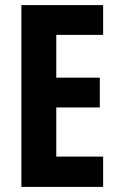

<svg xmlns="http://www.w3.org/2000/svg" viewBox="-20 -734 467 754"><path d="M385 0H64V-714H385V-597H201V-429H372V-312H201V-119H385Z"/></svg>

Font: Noto Sans Armenian ExtraCondensed
Style: Bold
Weight: 700
Width: 2
Designer: Monotype Design Team
Foundry: Monotype Imaging Inc.
Version: Version 2.008; ttfautohint (v1.8.4.7-5d5b)